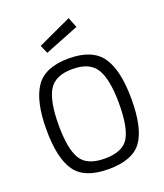

<svg xmlns="http://www.w3.org/2000/svg" viewBox="-167 -1041 993 1161"><g transform="rotate(-20 330.0 -460.5)"><path d="M136 -343Q136 -191 176 -124.5Q216 -58 330.5 -58Q445 -58 484.5 -123Q524 -188 524 -341Q524 -494 483 -564Q442 -634 329.5 -634Q217 -634 176.5 -564.5Q136 -495 136 -343ZM604 -341Q604 -156 545 -73Q486 10 330.5 10Q175 10 116 -75Q57 -160 57 -342.5Q57 -525 117 -613.5Q177 -702 330 -702Q483 -702 543.5 -614Q604 -526 604 -341ZM198 -831 414 -931 440 -865 221 -778Z"/></g></svg>

Font: Titillium Web
Style: Regular
Weight: 400
Version: Version 1.002;PS 57.000;hotconv 1.0.70;makeotf.lib2.5.55311